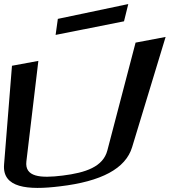

<svg xmlns="http://www.w3.org/2000/svg" viewBox="-42 -912 836 946"><path d="M267 -47C156 -33 79 -40 88 -117L147 -612L17 -588L-22 -101C-31 14 94 26 254 6C457 -18 577 -81 609 -187L774 -730L626 -702L487 -171C466 -90 380 -61 267 -47ZM569 -807 590 -892 243 -819 232 -740Z"/></svg>

Font: Gamestation Warped
Style: Italic
Weight: 400
Designer: Jonas Hecksher
Foundry: Jonas Hecksher, Playtypeª, e-types AS
Version: Version 1.003